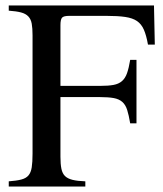

<svg xmlns="http://www.w3.org/2000/svg" viewBox="-20 -682 596 702"><path d="M456 -231Q451 -261 445 -280Q439 -299 427 -309.5Q415 -320 395.5 -323.5Q376 -327 346 -327H201V-109Q201 -82 204.5 -65Q208 -48 217.5 -38.5Q227 -29 245 -24.5Q263 -20 292 -19V0H12V-19Q40 -21 57.5 -25.5Q75 -30 84 -40.5Q93 -51 96 -70Q99 -89 99 -120V-553Q99 -579 96 -595.5Q93 -612 83.5 -622Q74 -632 57 -636.5Q40 -641 12 -643V-662H543L546 -519H521Q515 -553 506 -573.5Q497 -594 481 -605Q465 -616 438 -620Q411 -624 369 -624H233Q213 -624 207 -617.5Q201 -611 201 -590V-368H346Q376 -368 395 -371.5Q414 -375 426 -385.5Q438 -396 444.5 -414.5Q451 -433 456 -463H479V-231Z"/></svg>

Font: Klingon pIqaD vaHbo'
Style: Regular
Weight: 400
Width: 0
Designer: Mike Neff (qa'vaj)
Foundry: Mike Neff and Michael Everson
Version: Version 2.003